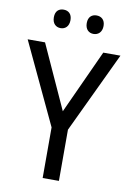

<svg xmlns="http://www.w3.org/2000/svg" viewBox="-98 -963 698 1023"><g transform="rotate(10 251.0 -451.5)"><path d="M117 -854C117 -820 137 -803 162 -803C187 -803 207 -820 207 -854C207 -888 187 -903 162 -903C137 -903 117 -889 117 -854ZM295 -854C295 -820 315 -803 340 -803C365 -803 386 -820 386 -854C386 -888 365 -903 340 -903C316 -903 295 -889 295 -854ZM251 -369 94 -714H0L207 -274V0H295V-277L502 -714H409Z"/></g></svg>

Font: Noto Sans Lao SemiCondensed
Style: Regular
Weight: 400
Width: 4
Designer: Monotype Design Team
Foundry: Monotype Imaging Inc.
Version: Version 2.003